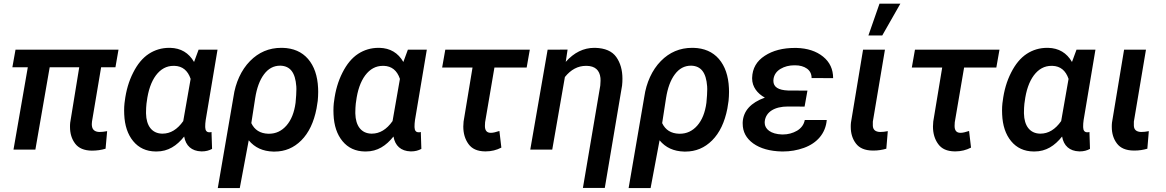

<svg xmlns="http://www.w3.org/2000/svg" viewBox="-20 -791 6166 1015"><path d="M606.4 -528.3H62L45.4 -435.5H127L51.3 0H167L242.7 -435.5H398.9L351.1 -142.6C350.1 -134.8 350.1 -127 350.1 -120.1C350.1 -85.4 358.9 -56.2 377.4 -31.7C395.5 -7.8 424.8 4.9 465.3 5.4C491.2 5.4 515.6 2 538.1 -4.9L546.4 -97.7C531.2 -94.7 517.1 -93.3 504.9 -93.3C481 -94.2 467.8 -105.5 465.8 -126.5C465.3 -128.9 465.3 -131.8 465.3 -134.8C465.3 -139.2 465.8 -143.6 466.3 -148.4L514.6 -435.5H590.3Z M1029.8 -528.3 1005.9 -463.4C978 -511.7 936 -536.6 879.9 -538.1C877.9 -538.1 876.5 -538.1 874.5 -538.1C835 -538.1 798.8 -527.3 766.6 -506.3C733.9 -484.9 706.5 -451.7 684.1 -407.2C661.1 -362.3 646.5 -312 639.6 -255.9L638.2 -245.6C636.7 -232.4 636.2 -219.7 636.2 -206.5C636.2 -199.7 636.2 -193.4 636.7 -186.5C639.2 -127.4 654.8 -80.6 684.1 -44.9C713.4 -9.3 752.9 9.3 803.2 9.8C804.7 9.8 806.2 9.8 807.6 9.8C869.1 9.8 914.6 -20.5 953.6 -69.3C961.9 -20.5 993.2 7.8 1043.9 9.3C1045.4 9.3 1046.4 9.3 1047.9 9.3C1067.4 9.3 1085 4.9 1101.1 -3.9L1098.1 -93.3L1091.8 -91.8H1085C1072.3 -92.3 1065.4 -101.1 1064.9 -118.2C1064.9 -120.1 1064.9 -122.1 1064.9 -124.5C1064.9 -132.3 1065.4 -143.1 1067.4 -156.2L1129.9 -528.3ZM755.9 -253.4C763.2 -312.5 779.3 -358.9 804.2 -392.6C829.6 -426.3 860.4 -442.9 897.5 -442.9C899.4 -442.9 900.9 -442.9 902.8 -442.9C944.3 -441.4 972.7 -418.5 987.8 -374L948.7 -150.9C917.5 -106.4 880.9 -84.5 839.4 -84.5C838.4 -84.5 837.4 -84.5 836.4 -84.5C783.2 -85.9 753.4 -126 752 -190.9C752 -193.4 752 -196.3 752 -198.7C752 -213.9 752.9 -229 754.4 -243.2Z M1131.3 203.1H1247.6L1294.9 -49.3C1326.7 -10.7 1369.6 8.8 1424.8 10.3C1427.2 10.3 1429.2 10.3 1431.6 10.3C1486.3 10.3 1533.2 -9.3 1572.8 -48.8C1612.3 -88.4 1639.2 -144.5 1653.3 -217.3L1659.7 -257.8C1661.1 -273.4 1662.1 -289.1 1662.1 -305.2C1662.1 -311.5 1662.1 -318.4 1661.6 -325.2C1658.7 -390.1 1641.1 -441.4 1608.4 -479.5C1575.7 -517.1 1530.8 -536.6 1473.6 -538.1C1471.2 -538.1 1469.2 -538.1 1466.8 -538.1C1402.3 -538.1 1347.2 -514.6 1301.8 -468.3C1254.9 -420.9 1224.6 -352.5 1214.4 -280.3ZM1329.1 -272.5C1337.4 -325.2 1352.5 -367.2 1375.5 -397.9C1398.4 -428.7 1426.8 -443.8 1460.9 -443.8C1461.4 -443.8 1462.4 -443.8 1462.9 -443.8C1513.7 -441.9 1541 -408.2 1546.4 -334.5C1546.4 -330.1 1546.9 -325.7 1546.9 -320.3C1546.9 -301.8 1545.4 -277.3 1542.5 -247.6C1535.6 -195.8 1519.5 -155.8 1494.1 -127C1468.8 -98.1 1438 -84 1401.9 -84C1400.4 -84 1399.4 -84 1397.9 -84C1355.5 -85.4 1325.7 -104 1308.6 -140.1Z M2136.2 -528.3 2112.3 -463.4C2084.5 -511.7 2042.5 -536.6 1986.3 -538.1C1984.4 -538.1 1982.9 -538.1 1981 -538.1C1941.4 -538.1 1905.3 -527.3 1873 -506.3C1840.3 -484.9 1813 -451.7 1790.5 -407.2C1767.6 -362.3 1752.9 -312 1746.1 -255.9L1744.6 -245.6C1743.2 -232.4 1742.7 -219.7 1742.7 -206.5C1742.7 -199.7 1742.7 -193.4 1743.2 -186.5C1745.6 -127.4 1761.2 -80.6 1790.5 -44.9C1819.8 -9.3 1859.4 9.3 1909.7 9.8C1911.1 9.8 1912.6 9.8 1914.1 9.8C1975.6 9.8 2021 -20.5 2060.1 -69.3C2068.4 -20.5 2099.6 7.8 2150.4 9.3C2151.9 9.3 2152.8 9.3 2154.3 9.3C2173.8 9.3 2191.4 4.9 2207.5 -3.9L2204.6 -93.3L2198.2 -91.8H2191.4C2178.7 -92.3 2171.9 -101.1 2171.4 -118.2C2171.4 -120.1 2171.4 -122.1 2171.4 -124.5C2171.4 -132.3 2171.9 -143.1 2173.8 -156.2L2236.3 -528.3ZM1862.3 -253.4C1869.6 -312.5 1885.7 -358.9 1910.6 -392.6C1936 -426.3 1966.8 -442.9 2003.9 -442.9C2005.9 -442.9 2007.3 -442.9 2009.3 -442.9C2050.8 -441.4 2079.1 -418.5 2094.2 -374L2055.2 -150.9C2023.9 -106.4 1987.3 -84.5 1945.8 -84.5C1944.8 -84.5 1943.8 -84.5 1942.9 -84.5C1889.6 -85.9 1859.9 -126 1858.4 -190.9C1858.4 -193.4 1858.4 -196.3 1858.4 -198.7C1858.4 -213.9 1859.4 -229 1860.8 -243.2Z M2780.8 -528.3H2334L2317.4 -434.1H2478L2430.7 -148.4C2429.7 -139.2 2429.2 -130.4 2429.2 -122.1C2429.2 -85.4 2438.5 -54.7 2456.5 -29.8C2474.6 -4.4 2503.4 8.8 2543.9 9.3C2545.4 9.3 2546.9 9.3 2547.9 9.3C2577.6 9.3 2605 2.4 2630.4 -10.7L2620.1 -98.6C2601.1 -92.3 2586.4 -88.9 2575.7 -88.9C2575.2 -88.9 2574.7 -88.9 2574.2 -88.9C2553.7 -88.9 2543.5 -101.1 2543.5 -125L2544.4 -144.5L2593.8 -434.1H2764.2Z M2875 -528.3 2783.2 0H2899.4L2966.3 -383.8C2998 -423.3 3035.2 -442.9 3078.1 -442.9C3079.1 -442.9 3080.6 -442.9 3082 -442.9C3125.5 -441.9 3149.9 -420.4 3154.3 -378.9C3154.8 -374 3154.8 -369.1 3154.8 -364.3C3154.8 -356 3154.3 -347.2 3153.3 -338.4L3061.5 202.6H3177.2L3268.6 -338.9C3270 -351.6 3270.5 -363.8 3270.5 -375C3270.5 -420.4 3259.8 -458.5 3237.8 -489.7C3215.8 -520.5 3178.7 -536.6 3126.5 -538.1C3125 -538.1 3123.5 -538.1 3122.1 -538.1C3064.9 -538.1 3014.6 -513.2 2970.7 -463.9L2980.5 -528.8Z M3303.2 203.1H3419.4L3466.8 -49.3C3498.5 -10.7 3541.5 8.8 3596.7 10.3C3599.1 10.3 3601.1 10.3 3603.5 10.3C3658.2 10.3 3705.1 -9.3 3744.6 -48.8C3784.2 -88.4 3811 -144.5 3825.2 -217.3L3831.5 -257.8C3833 -273.4 3834 -289.1 3834 -305.2C3834 -311.5 3834 -318.4 3833.5 -325.2C3830.6 -390.1 3813 -441.4 3780.3 -479.5C3747.6 -517.1 3702.6 -536.6 3645.5 -538.1C3643.1 -538.1 3641.1 -538.1 3638.7 -538.1C3574.2 -538.1 3519 -514.6 3473.6 -468.3C3426.8 -420.9 3396.5 -352.5 3386.2 -280.3ZM3501 -272.5C3509.3 -325.2 3524.4 -367.2 3547.4 -397.9C3570.3 -428.7 3598.6 -443.8 3632.8 -443.8C3633.3 -443.8 3634.3 -443.8 3634.8 -443.8C3685.5 -441.9 3712.9 -408.2 3718.3 -334.5C3718.3 -330.1 3718.8 -325.7 3718.8 -320.3C3718.8 -301.8 3717.3 -277.3 3714.4 -247.6C3707.5 -195.8 3691.4 -155.8 3666 -127C3640.6 -98.1 3609.9 -84 3573.7 -84C3572.3 -84 3571.3 -84 3569.8 -84C3527.3 -85.4 3497.6 -104 3480.5 -140.1Z M3906.2 -145C3906.2 -142.6 3906.2 -139.6 3906.2 -137.2C3906.2 -94.2 3924.8 -59.6 3961.9 -32.7C3999.5 -5.9 4049.8 8.3 4113.3 9.8C4115.2 9.8 4117.2 9.8 4119.1 9.8C4157.7 9.8 4194.8 3.4 4230 -9.3C4300.3 -34.7 4344.7 -86.9 4350.6 -156.7H4234.4C4230 -132.8 4216.3 -113.8 4193.8 -100.1C4170.9 -86.9 4146 -80.1 4118.2 -80.1C4116.7 -80.1 4115.7 -80.1 4114.3 -80.1C4054.2 -82 4022.5 -108.9 4022.5 -142.1C4022.5 -145 4022.5 -147.5 4022.9 -150.4C4028.8 -198.7 4073.7 -228 4145.5 -228L4233.4 -227.5L4248.5 -312L4146.5 -312.5C4094.2 -314.5 4068.4 -331.1 4068.4 -363.8C4068.4 -367.2 4068.8 -370.6 4069.3 -374.5C4072.8 -396.5 4085 -414.1 4106 -426.8C4127.4 -439.5 4151.9 -445.8 4179.2 -445.8C4180.2 -445.8 4181.6 -445.8 4183.1 -445.8C4208.5 -445.8 4229.5 -439.9 4246.1 -428.2C4262.2 -416.5 4270.5 -399.9 4270.5 -378.4L4384.3 -377.9C4384.3 -424.8 4366.7 -462.9 4331.1 -491.7C4295.4 -520.5 4248.5 -536.1 4190.4 -537.6C4187.5 -537.6 4184.6 -537.6 4181.6 -537.6C4118.7 -537.6 4065.4 -523.9 4022.9 -496.1C3980 -468.3 3957.5 -429.7 3956.1 -379.4C3956.1 -378.4 3956.1 -377 3956.1 -376C3956.1 -332 3983.9 -296.4 4023.4 -274.9C3948.7 -248 3909.7 -204.6 3906.2 -145Z M4570.8 -603.5H4644L4739.7 -771.5H4629.4ZM4542.5 -528.3 4478.5 -142.6C4477.5 -134.8 4477.5 -127.4 4477.5 -120.1C4477.5 -85.9 4486.3 -56.6 4504.9 -32.2C4522.9 -8.3 4552.2 4.4 4592.8 4.9C4594.7 4.9 4596.7 4.9 4598.6 4.9C4621.1 4.9 4643.6 1.5 4665.5 -4.9L4673.3 -97.7C4658.7 -94.7 4645 -93.3 4632.3 -93.3C4607.9 -94.2 4595.2 -105 4594.2 -126V-147.9L4658.2 -528.3Z M5263.7 -528.3H4816.9L4800.3 -434.1H4960.9L4913.6 -148.4C4912.6 -139.2 4912.1 -130.4 4912.1 -122.1C4912.1 -85.4 4921.4 -54.7 4939.5 -29.8C4957.5 -4.4 4986.3 8.8 5026.9 9.3C5028.3 9.3 5029.8 9.3 5030.8 9.3C5060.5 9.3 5087.9 2.4 5113.3 -10.7L5103 -98.6C5084 -92.3 5069.3 -88.9 5058.6 -88.9C5058.1 -88.9 5057.6 -88.9 5057.1 -88.9C5036.6 -88.9 5026.4 -101.1 5026.4 -125L5027.3 -144.5L5076.7 -434.1H5247.1Z M5670.9 -528.3 5647 -463.4C5619.1 -511.7 5577.1 -536.6 5521 -538.1C5519 -538.1 5517.6 -538.1 5515.6 -538.1C5476.1 -538.1 5439.9 -527.3 5407.7 -506.3C5375 -484.9 5347.7 -451.7 5325.2 -407.2C5302.2 -362.3 5287.6 -312 5280.8 -255.9L5279.3 -245.6C5277.8 -232.4 5277.3 -219.7 5277.3 -206.5C5277.3 -199.7 5277.3 -193.4 5277.8 -186.5C5280.3 -127.4 5295.9 -80.6 5325.2 -44.9C5354.5 -9.3 5394 9.3 5444.3 9.8C5445.8 9.8 5447.3 9.8 5448.7 9.8C5510.3 9.8 5555.7 -20.5 5594.7 -69.3C5603 -20.5 5634.3 7.8 5685.1 9.3C5686.5 9.3 5687.5 9.3 5689 9.3C5708.5 9.3 5726.1 4.9 5742.2 -3.9L5739.3 -93.3L5732.9 -91.8H5726.1C5713.4 -92.3 5706.5 -101.1 5706.1 -118.2C5706.1 -120.1 5706.1 -122.1 5706.1 -124.5C5706.1 -132.3 5706.5 -143.1 5708.5 -156.2L5771 -528.3ZM5397 -253.4C5404.3 -312.5 5420.4 -358.9 5445.3 -392.6C5470.7 -426.3 5501.5 -442.9 5538.6 -442.9C5540.5 -442.9 5542 -442.9 5543.9 -442.9C5585.4 -441.4 5613.8 -418.5 5628.9 -374L5589.8 -150.9C5558.6 -106.4 5522 -84.5 5480.5 -84.5C5479.5 -84.5 5478.5 -84.5 5477.5 -84.5C5424.3 -85.9 5394.5 -126 5393.1 -190.9C5393.1 -193.4 5393.1 -196.3 5393.1 -198.7C5393.1 -213.9 5394 -229 5395.5 -243.2Z M5922.4 -528.3 5858.4 -142.6C5857.4 -134.8 5857.4 -127.4 5857.4 -120.1C5857.4 -85.9 5866.2 -56.6 5884.8 -32.2C5902.8 -8.3 5932.1 4.4 5972.7 4.9C5974.6 4.9 5976.6 4.9 5978.5 4.9C6001 4.9 6023.4 1.5 6045.4 -4.9L6053.2 -97.7C6038.6 -94.7 6024.9 -93.3 6012.2 -93.3C5987.8 -94.2 5975.1 -105 5974.1 -126V-147.9L6038.1 -528.3Z"/></svg>

Font: Roboto Medium
Style: Italic
Weight: 500
Italic angle: -12°
Designer: Google
Version: Version 2.137; 2017